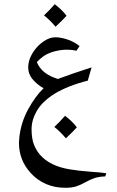

<svg xmlns="http://www.w3.org/2000/svg" viewBox="-20 -553 555 912"><path d="M397 -170Q302 -146 238 -107Q180 -70 155 -26.5Q130 17 130 60Q130 105 141 133Q152 161 169 181Q217 237 315 252Q359 259 403 262L425 264Q452 265 485 270L480 285Q450 286 429 293Q408 300 385 313Q362 326 341.5 332.5Q321 339 290 339Q240 339 198.5 321Q157 303 126 269Q70 208 70 125Q70 116 72 98Q80 28 113.5 -33.5Q147 -95 187 -134Q163 -147 142 -168.5Q121 -190 116 -214Q114 -226 114 -233Q114 -272 142 -312Q160 -338 188 -357Q216 -376 243 -376Q268 -376 300 -365.5Q332 -355 358 -334L343 -312Q323 -317 299 -317Q272 -317 243 -310Q212 -302 193 -290Q174 -278 155 -258Q178 -201 255 -178Q322 -203 415 -233Q409 -210 397 -170ZM296 -478Q276 -456 244 -426Q217 -458 189 -480Q215 -504 240 -533Q256 -521 271.5 -506Q287 -491 296 -478ZM345 52Q325 74 293 104Q266 72 238 50Q264 26 289 -3Q305 9 320.5 24Q336 39 345 52Z"/></svg>

Font: Mirza
Style: Regular
Weight: 400
Designer: Arabic design by Kourosh Beigpour, Latin design by Eduardo Tunni, engineering by Lasse Fister
Version: Version 1.000